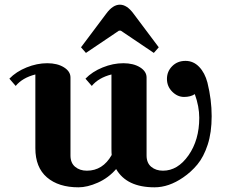

<svg xmlns="http://www.w3.org/2000/svg" viewBox="-20 -785 984 820"><path d="M606 -454V-121Q606 -89 626 -72.5Q646 -56 676 -56Q739 -56 785 -121.5Q831 -187 831 -282Q831 -330 812 -383Q794 -371 766 -371Q738 -371 715.5 -393.5Q693 -416 693 -448Q693 -480 715.5 -502.5Q738 -525 772 -525Q806 -525 830.5 -499.5Q855 -474 866 -432Q884 -359 884 -289Q884 -219 867 -167Q850 -115 823 -82.5Q796 -50 762 -27Q701 15 640 15Q521 15 476 -63Q443 -25 398 -5Q353 15 315 15Q230 15 180.5 -27.5Q131 -70 131 -152V-467Q76 -453 47 -418L20 -449Q49 -479 93.5 -497Q138 -515 181.5 -515Q225 -515 253 -497.5Q281 -480 281 -454V-121Q281 -89 301 -72.5Q321 -56 351 -56Q419 -56 457 -123Q456 -132 456 -152V-467Q401 -453 372 -418L345 -449Q374 -479 418.5 -497Q463 -515 506.5 -515Q550 -515 578 -497.5Q606 -480 606 -454ZM550 -727 658 -583 637 -559 496 -654H488L347 -559L326 -583L434 -727Q462 -765 492 -765Q522 -765 550 -727Z"/></svg>

Font: Croissant One
Style: Regular
Weight: 400
Designer: Eduardo Rodriguez Tunni
Foundry: Eduardo Rodriguez Tunni
Version: Version 1.001